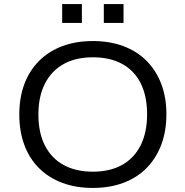

<svg xmlns="http://www.w3.org/2000/svg" viewBox="-20 -916 913 945"><path d="M437 9Q353 9 286.5 -16Q220 -41 172.5 -88Q125 -135 100 -202Q75 -269 75 -352Q75 -436 100 -502.5Q125 -569 172.5 -616.5Q220 -664 287 -689Q354 -714 437 -714Q520 -714 587 -689Q654 -664 701 -617Q748 -570 773.5 -503.5Q799 -437 799 -354Q799 -270 773.5 -203Q748 -136 701 -88.5Q654 -41 587 -16Q520 9 437 9ZM437 -71Q521 -71 580.5 -104Q640 -137 672 -200.5Q704 -264 704 -353Q704 -443 672.5 -506Q641 -569 581 -601.5Q521 -634 437 -634Q353 -634 293.5 -601Q234 -568 201.5 -505Q169 -442 169 -352Q169 -263 201 -200Q233 -137 293 -104Q353 -71 437 -71ZM491 -803V-896H588V-803ZM286 -803V-896H383V-803Z"/></svg>

Font: Nunito Sans 10pt SemiExpanded
Style: Regular
Weight: 400
Width: 6
Designer: Vernon Adams
Foundry: Vernon Adams
Version: Version 3.101;gftools[0.9.27]